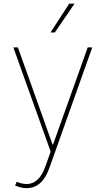

<svg xmlns="http://www.w3.org/2000/svg" viewBox="-20 -798 563 1023"><path d="M51.1 0ZM121.4 204.5Q93 204.5 60.4 190.3L68.9 170.5Q97.3 182.5 121.8 182.5Q187.9 182.5 220.9 90.9L250 9.9L51.1 -545.5H75.3L259.9 -28.4H262.8L447.4 -545.5H471.6L242.2 99.4Q204.2 204.5 121.4 204.5ZM272 -625H249.3L348.7 -778.4H377.1Z"/></svg>

Font: Linik Sans Thin
Style: Regular
Weight: 100
Designer: Fonts by Rasmus Andersson / Changes by Cristiano Sobral with parts from Marc Monis
Foundry: rsms
Version: Version 3.020; ttfautohint (v1.6)